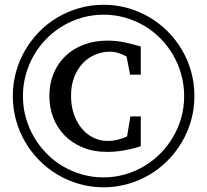

<svg xmlns="http://www.w3.org/2000/svg" viewBox="-20 -757 877 813"><path d="M576.2 -138.2Q575.2 -137.7 563.2 -133.8Q551.3 -129.9 531.7 -125.5Q512.2 -121.1 487.1 -117.4Q461.9 -113.8 434.1 -113.8Q375 -113.8 329.3 -133.1Q283.7 -152.3 252.4 -184.8Q221.2 -217.3 205.1 -260Q189 -302.7 189 -350.1Q189 -401.9 206.5 -444.8Q224.1 -487.8 256.3 -519Q288.6 -550.3 334 -567.6Q379.4 -585 435.1 -585Q474.1 -585 508.5 -577.4Q543 -569.8 576.2 -560.1V-440.9H530.8L516.1 -517.1Q504.9 -524.4 485.6 -531.2Q466.3 -538.1 444.8 -538.1Q413.1 -538.1 383.3 -525.6Q353.5 -513.2 330.8 -489.3Q308.1 -465.3 294.4 -430.9Q280.8 -396.5 280.8 -352.1Q280.8 -306.2 293.9 -270.5Q307.1 -234.9 328.6 -210.2Q350.1 -185.5 377.9 -172.9Q405.8 -160.2 435.1 -160.2Q447.3 -160.2 459.5 -161.9Q471.7 -163.6 482.4 -166.5Q493.2 -169.4 502.4 -172.9Q511.7 -176.3 518.1 -179.2L532.2 -264.2H576.2ZM759.8 -350.1Q759.8 -397.5 747.6 -441.4Q735.4 -485.4 713.4 -523.4Q691.4 -561.5 660.4 -593.3Q629.4 -625 591.3 -647.5Q553.2 -669.9 509.8 -682.4Q466.3 -694.8 418.9 -694.8Q371.6 -694.8 327.9 -682.4Q284.2 -669.9 246.3 -647.5Q208.5 -625 177.2 -593.5Q146 -562 123.8 -523.7Q101.6 -485.4 89.4 -441.4Q77.1 -397.5 77.1 -350.1Q77.1 -302.7 89.4 -259Q101.6 -215.3 123.8 -177Q146 -138.7 177 -107.2Q208 -75.7 245.8 -53.2Q283.7 -30.8 327.4 -18.3Q371.1 -5.9 418 -5.9Q464.8 -5.9 508.5 -18.3Q552.2 -30.8 590.1 -53.2Q627.9 -75.7 659.2 -107.2Q690.4 -138.7 712.9 -177Q735.4 -215.3 747.6 -259Q759.8 -302.7 759.8 -350.1ZM803.2 -351.1Q803.2 -297.9 789.6 -248.5Q775.9 -199.2 750.7 -156.2Q725.6 -113.3 690.4 -77.6Q655.3 -42 612.5 -16.8Q569.8 8.3 520.5 22.2Q471.2 36.1 418 36.1Q365.2 36.1 316.4 22.2Q267.6 8.3 224.9 -16.8Q182.1 -42 147 -77.4Q111.8 -112.8 86.7 -155.8Q61.5 -198.7 47.9 -248Q34.2 -297.4 34.2 -350.1Q34.2 -403.3 47.9 -452.6Q61.5 -502 86.7 -544.9Q111.8 -587.9 146.7 -623.3Q181.6 -658.7 224.4 -683.8Q267.1 -709 316.4 -722.9Q365.7 -736.8 418.9 -736.8Q472.7 -736.8 522 -722.7Q571.3 -708.5 614 -683.1Q656.7 -657.7 691.7 -622.3Q726.6 -586.9 751.5 -543.9Q776.4 -501 789.8 -452.1Q803.2 -403.3 803.2 -351.1Z"/></svg>

Font: Charis SIL Eur
Style: Regular
Weight: 400
Foundry: SIL International
Version: Version 5.000